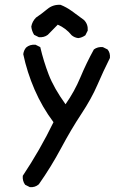

<svg xmlns="http://www.w3.org/2000/svg" viewBox="-20 -643 540 794"><path d="M103.5 130.9 84 121.1Q72.3 105.5 74.2 84Q109.4 31.2 141.6 -24.9Q173.8 -81.1 201.2 -137.7Q154.3 -200.2 123 -272.5Q91.8 -344.7 76.2 -418.9Q78.1 -434.6 87.9 -446.3Q103.5 -460 127 -458L146.5 -448.2Q160.2 -389.6 181.6 -334Q203.1 -278.3 251 -211.9Q288.1 -264.6 312.5 -323.2Q336.9 -381.8 368.2 -438.5Q383.8 -450.2 405.3 -448.2L424.8 -438.5Q436.5 -424.8 434.6 -403.3Q407.2 -348.6 382.8 -292Q358.4 -235.4 316.4 -171.9Q274.4 -108.4 232.9 -30.8Q191.4 46.9 140.6 119.1Q125 132.8 103.5 130.9ZM303.7 -485.4Q288.1 -487.3 276.4 -497.1Q252.9 -526.4 218.8 -541L177.7 -499Q162.1 -487.3 140.6 -489.3L121.1 -499Q111.3 -514.6 109.4 -533.2Q113.3 -554.7 128.9 -570.3Q152.3 -585.9 175.8 -605.5Q199.2 -625 230.5 -623Q254.9 -613.3 276.4 -597.7Q297.9 -582 327.1 -560.5Q344.7 -543 342.8 -516.6L333 -497.1Q319.3 -487.3 303.7 -485.4Z"/></svg>

Font: JasonHandwriting4
Style: Regular
Weight: 400
Version: Version 1.01.21